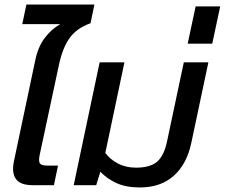

<svg xmlns="http://www.w3.org/2000/svg" viewBox="-20 -814 988 844"><path d="M124 0Q69 0 50 -27Q31 -54 41 -104L135 -549Q147 -608 176.5 -647Q206 -686 245 -708H78L96 -794H395L378 -712Q317 -690 286.5 -647.5Q256 -605 240 -533L154 -131Q149 -105 155.5 -95.5Q162 -86 189 -86H235L217 0Z M595 10Q534 10 492.5 -9Q451 -28 421 -59L403 0H304L418 -540H527L443 -142Q463 -114 498 -95.5Q533 -77 578 -77Q641 -77 671 -103.5Q701 -130 714 -191L788 -540H896L821 -186Q801 -92 743.5 -41Q686 10 595 10Z M805 -622 840 -786H948L913 -622Z"/></svg>

Font: Kanit
Style: Italic
Weight: 400
Italic angle: -12°
Designer: Katatrad Team
Foundry: CadsonDemak
Version: Version 2.000; ttfautohint (v1.8.3)